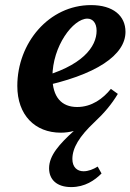

<svg xmlns="http://www.w3.org/2000/svg" viewBox="-20 -519 525 773"><path d="M266.6 234.2C322.2 234.2 361.4 206.9 388.8 179.4L373.2 151.6C355.3 162.8 335.6 170.5 316.3 170.5C290.2 170.5 271.4 153.6 271.4 121.1C271.4 76.7 299.2 30.2 360.6 -27.5C399.3 -63.4 430.3 -100.5 454.4 -141L426.4 -161.2C395 -122.1 349.3 -88.2 290.7 -88.2C228.5 -88.2 191 -127.2 191 -209.2C191 -333.5 274.6 -444 331.7 -444C352.4 -444 368.9 -427.8 368.9 -395.1C368.9 -332.3 314 -251.4 129.9 -204.8L132.5 -167.6C371.5 -216.2 485.2 -299 485.2 -390.7C485.2 -455.4 435.7 -498.5 346.5 -498.5C177.2 -498.5 49.7 -346.3 49.7 -173C49.7 -55.8 120.6 15.2 224.9 15.2C243.1 15.2 260.6 12.7 277.1 8.3C219.5 60.8 177.6 106.7 177.6 158.4C177.6 204.2 208.9 234.2 266.6 234.2Z"/></svg>

Font: Source Serif Variable
Style: Italic
Weight: 389
Italic angle: -12°
Designer: Frank Grießhammer
Foundry: Adobe Systems Incorporated
Version: Version 3.001;hotconv 1.0.111;makeotfexe 2.5.65597